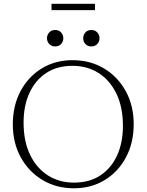

<svg xmlns="http://www.w3.org/2000/svg" viewBox="-20 -1004 789 1034"><path d="M371 -680Q465.5 -680 540 -635.5Q614.5 -591 657.2 -513.2Q700 -435.5 700 -335.5Q700 -235 658.5 -157Q617 -79 544.2 -34.5Q471.5 10 378 10Q283.5 10 209 -34.5Q134.5 -79 91.8 -156.8Q49 -234.5 49 -334.5Q49 -435 90.5 -513Q132 -591 204.8 -635.5Q277.5 -680 371 -680ZM378.5 -20.5Q461.5 -20.5 520.2 -59.2Q579 -98 610.5 -166.8Q642 -235.5 642 -326Q642 -427 607 -499.5Q572 -572 510.8 -610.8Q449.5 -649.5 370.5 -649.5Q287.5 -649.5 228.8 -610.8Q170 -572 138.5 -503.2Q107 -434.5 107 -344Q107 -243 142 -170.5Q177 -98 238.2 -59.2Q299.5 -20.5 378.5 -20.5ZM277 -754Q257 -754 245 -767.2Q233 -780.5 233 -798Q233 -816 245 -829.2Q257 -842.5 277 -842.5Q297.5 -842.5 309.2 -829.2Q321 -816 321 -798Q321 -780.5 309.2 -767.2Q297.5 -754 277 -754ZM472 -754Q451.5 -754 439.8 -767.2Q428 -780.5 428 -798Q428 -816 439.8 -829.2Q451.5 -842.5 472 -842.5Q492 -842.5 504 -829.2Q516 -816 516 -798Q516 -780.5 504 -767.2Q492 -754 472 -754ZM257.5 -949.5V-983.5H491.5V-949.5Z"/></svg>

Font: Newsreader Text Light
Style: Regular
Weight: 300
Designer: Hugues Gentile
Foundry: Production Type
Version: Version 1.002